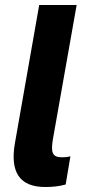

<svg xmlns="http://www.w3.org/2000/svg" viewBox="-20 -740 356 769"><path d="M161 9C191 9 218 6 243 -1L262 -114C251 -111 240 -110 229 -110C189 -110 183 -129 192 -183L287 -720H137L40 -168C19 -50 59 9 161 9Z"/></svg>

Font: Fixel Display 20240404
Style: Bold Italic
Weight: 700
Italic angle: -10°
Designer: AlfaBravo + MacPaw
Foundry: Kyrylo Tkachov, Marchela Mozhyna, Serhii Makarenko, Maria Weinstein, Zakhar Kryvoshyya
Version: Version 1.211;Glyphs 3.2 (3225)